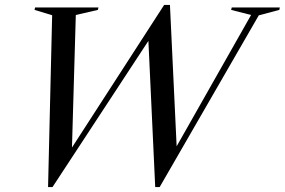

<svg xmlns="http://www.w3.org/2000/svg" viewBox="-20 -745 1150 775"><path d="M993.5 -684.5 913 -705 915.5 -715H1109.5L1107.5 -705L1024.5 -683L624.5 10H606.5L579 -580L192 10H174L190.5 -683.5L119.5 -705L121.5 -715H377.5L375 -705L286 -684.5L270.5 -149.5L642.5 -725H666L693 -154.5Z"/></svg>

Font: Newsreader Display
Style: Italic
Weight: 400
Italic angle: -17°
Designer: Hugues Gentile
Foundry: Production Type
Version: Version 1.001